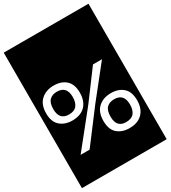

<svg xmlns="http://www.w3.org/2000/svg" viewBox="-274 -1045 1232 1387"><g transform="rotate(-30 341.5 -352.0)"><path d="M504 -521 330 -287 100 0H175L377 -267L579 -521ZM173 -244Q244 -244 282 -283.5Q320 -323 320 -392Q320 -463 282 -497Q244 -531 181 -531Q116 -531 75 -493.5Q34 -456 34 -383Q34 -312 73.5 -278Q113 -244 173 -244ZM174 -294Q94 -294 94 -384Q94 -436 117 -458.5Q140 -481 179 -481Q260 -481 260 -391Q260 -345 239.5 -319.5Q219 -294 174 -294ZM504 10Q574 10 612.5 -29.5Q651 -69 651 -138Q651 -209 612.5 -243Q574 -277 512 -277Q446 -277 405.5 -239.5Q365 -202 365 -129Q365 -57 404 -23.5Q443 10 504 10ZM504 -40Q425 -40 425 -130Q425 -182 447.5 -204.5Q470 -227 510 -227Q591 -227 591 -137Q591 -90 570 -65Q549 -40 504 -40ZM-12 -917H695V213H-12Z"/></g></svg>

Font: Zilla Slab Regular Highlight
Style: Regular
Weight: 410
Designer: Typotheque Type Foundry
Foundry: Typotheque type foundry
Version: Version 1.0; 2017